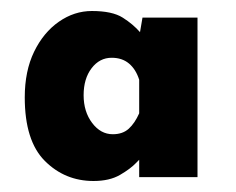

<svg xmlns="http://www.w3.org/2000/svg" viewBox="-20 -756 429 349"><path d="M150 -427Q98 -427 61.5 -463.5Q25 -500 25 -579Q25 -627 42 -662Q59 -697 87 -716.5Q115 -736 147 -736Q184 -736 203 -724Q222 -712 235 -697L232 -683L239 -724H339V-434H233V-488L239 -471Q238 -471 227.5 -460Q217 -449 198 -438Q179 -427 150 -427ZM185 -512Q203 -512 214 -522Q225 -532 233 -550V-611Q227 -630 214.5 -640.5Q202 -651 183 -651Q161 -651 146.5 -632Q132 -613 132 -583Q132 -553 147.5 -532.5Q163 -512 185 -512Z"/></svg>

Font: Reem Kufi Fun
Style: Regular
Weight: 400
Designer: Khaled Hosny
Version: Version 1.005